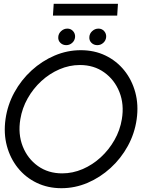

<svg xmlns="http://www.w3.org/2000/svg" viewBox="-20 -977 790 1010"><path d="M303 13Q232 13 173.2 -15.2Q114.5 -43.5 74.2 -93.5Q34 -143.5 16.2 -209.2Q-1.5 -275 9 -350Q19.5 -425 55.5 -490.8Q91.5 -556.5 146.2 -606.5Q201 -656.5 267.5 -684.8Q334 -713 405 -713Q476.5 -713 535 -684.8Q593.5 -656.5 633.8 -606.5Q674 -556.5 691.8 -490.8Q709.5 -425 699 -350Q688.5 -275 652.5 -209.2Q616.5 -143.5 561.8 -93.5Q507 -43.5 440.8 -15.2Q374.5 13 303 13ZM307 -65Q362.5 -65 414.8 -87.5Q467 -110 510 -149.5Q553 -189 582.2 -240.5Q611.5 -292 621 -350Q634 -428 608.2 -492.8Q582.5 -557.5 528.2 -596.2Q474 -635 400.5 -635Q345 -635 292.8 -612.5Q240.5 -590 197.5 -550.5Q154.5 -511 125.5 -459.5Q96.5 -408 87 -350Q74 -272 99.5 -207.2Q125 -142.5 179.2 -103.8Q233.5 -65 307 -65ZM328.5 -739.5Q310 -739.5 297.5 -751.8Q285 -764 286.5 -782.5Q287.5 -800.5 301.8 -813.5Q316 -826.5 334.5 -826.5Q352.5 -826.5 364.2 -813.5Q376 -800.5 375 -782.5Q373.5 -764 360 -751.8Q346.5 -739.5 328.5 -739.5ZM492 -739.5Q473.5 -739.5 461 -751.8Q448.5 -764 450 -782.5Q451 -800.5 465.2 -813.5Q479.5 -826.5 498 -826.5Q516 -826.5 527.8 -813.5Q539.5 -800.5 538.5 -782.5Q537 -764 523.5 -751.8Q510 -739.5 492 -739.5ZM262.5 -957H600.5L596.5 -895H258.5Z"/></svg>

Font: Urbanist
Style: Italic
Weight: 400
Italic angle: -8°
Designer: Corey Hu
Foundry: Corey Hu
Version: Version 1.330; ttfautohint (v1.8.4.7-5d5b)